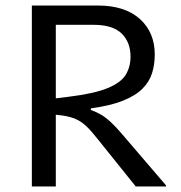

<svg xmlns="http://www.w3.org/2000/svg" viewBox="-20 -675 654 695"><path d="M138.4 -655H334.2Q431.9 -655 486 -606.6Q540.2 -558.1 540.2 -477.1Q540.2 -441.5 530.4 -410.2Q520.6 -378.8 495.5 -353.8Q470.4 -328.7 425.1 -310.5Q379.9 -292.4 308.9 -282.7V-265.8H138.4V-313.6L228 -324.7Q321.5 -336.1 369.8 -356.1Q418.1 -376.1 435.3 -404.7Q452.5 -433.3 452.5 -469.6Q452.5 -522.5 420.1 -553.9Q387.6 -585.2 318.8 -585.2H138.4ZM95.3 -655H182V0H95.3ZM581 -4V0H471.4L332.4 -173Q310.7 -200.9 292.8 -217.8Q274.9 -234.8 254.9 -243.7Q234.9 -252.5 207.4 -256.7Q179.8 -261 138.4 -263V-277H308.9Q330.3 -269.1 346.7 -259.4Q363.2 -249.6 381.1 -233.1Q399 -216.6 424.3 -186.7Z"/></svg>

Font: Intel One Mono Light
Style: Regular
Weight: 300
Monospace: yes
Designer: Fred Shallcrass
Foundry: Frere-Jones Type LLC
Version: Version 1.004